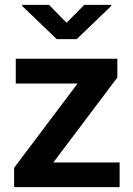

<svg xmlns="http://www.w3.org/2000/svg" viewBox="-20 -770 546 790"><path d="M472.2 -101.6V0H74.7V-101.6ZM462.9 -451.2 123 0H38.1V-79.6L376 -528.3H462.9ZM415.5 -528.3V-426.3H44.9V-528.3ZM181.6 -750 253.9 -676.3 326.7 -750H437.5V-745.1L295.4 -608.9H213.4L71.3 -745.6V-750Z"/></svg>

Font: Roboto SemiBold
Style: Regular
Weight: 600
Designer: Christian Robertson
Foundry: Google
Version: Version 3.009; 2024